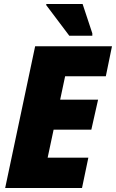

<svg xmlns="http://www.w3.org/2000/svg" viewBox="-20 -947 584 967"><path d="M329 -767H445V-779L396 -927H213V-921ZM6 0H393L425 -153H220L250 -294H440L474 -445H283L308 -563H513L544 -714H157Z"/></svg>

Font: Noto Sans SemiCondensed Black
Style: Italic
Weight: 900
Width: 4
Italic angle: -12°
Designer: Monotype Design Team
Foundry: Monotype Imaging Inc.
Version: Version 2.013